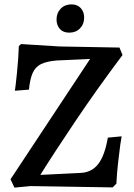

<svg xmlns="http://www.w3.org/2000/svg" viewBox="-20 -852 613 876"><path d="M28 -34 391 -583 238 -576Q192 -572 167 -559.5Q142 -547 129.5 -520Q117 -493 112 -443L48 -438Q51 -457 57.5 -520.5Q64 -584 66 -642L76 -651L252 -640L525 -635L539 -601Q422 -445 323.5 -298.5Q225 -152 164 -54L347 -63Q398 -65 428 -103.5Q458 -142 472 -224L535 -230Q533 -221 528.5 -189.5Q524 -158 518.5 -107.5Q513 -57 511 -14L494 3L119 -3L46 4ZM238 -763Q238 -793 257 -812.5Q276 -832 306 -832Q333 -832 348.5 -815Q364 -798 364 -772Q364 -742 345 -722.5Q326 -703 296 -703Q268 -703 253 -720Q238 -737 238 -763Z"/></svg>

Font: Alegreya Medium
Style: Regular
Weight: 500
Designer: Juan Pablo del Peral
Foundry: Huerta Tipografica
Version: Version 2.007; ttfautohint (v1.6)